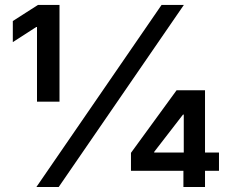

<svg xmlns="http://www.w3.org/2000/svg" viewBox="-20 -747 921 767"><path d="M214.5 0H125.4L625.4 -727.3H714.5ZM217.7 -340.9H127.8V-639.2H125L31.2 -578.8V-663L131.7 -727.3H217.7ZM799 0H712.7V-64.6H503.2V-136.4L685.4 -386.4H799V-137.8H854.8V-64.6H799ZM714.1 -137.8V-289.1H710.9L595.9 -140.3V-137.8Z"/></svg>

Font: Linik Sans SemiBold
Style: Regular
Weight: 600
Designer: Rasmus Andersson (font), Cristiano Sobral (main changes)
Foundry: rsms
Version: Version 3.018;June 1, 2022;FontCreator 14.0.0.2814 64-bit; t